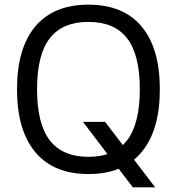

<svg xmlns="http://www.w3.org/2000/svg" viewBox="-20 -737 759 824"><path d="M336 -214H431L646 67H550ZM666 -354Q666 -178 587.5 -84Q509 10 360 10Q210 10 131.5 -84Q53 -178 53 -354Q53 -530 131.5 -623.5Q210 -717 360 -717Q509 -717 587.5 -623.5Q666 -530 666 -354ZM580 -354Q580 -502 525.5 -572.5Q471 -643 360 -643Q248 -643 193.5 -572.5Q139 -502 139 -354Q139 -206 193.5 -135Q248 -64 360 -64Q471 -64 525.5 -135Q580 -206 580 -354Z"/></svg>

Font: 42dot Sans Light
Style: Regular
Weight: 400
Version: Version 1.000